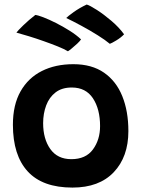

<svg xmlns="http://www.w3.org/2000/svg" viewBox="-20 -816 626 848"><path d="M300 12.5Q168 12.5 102.5 -58.8Q37 -130 37 -265Q37 -353 70.8 -412.5Q104.5 -472 164.5 -502.2Q224.5 -532.5 304 -532.5Q385.5 -532.5 439.5 -495Q493.5 -457.5 520.2 -391Q547 -324.5 547 -237Q547 -123.5 482.5 -55.5Q418 12.5 300 12.5ZM295 -113Q359 -113 390.5 -156Q422 -199 422 -259Q422 -334 390.5 -381.8Q359 -429.5 297 -429.5Q253.5 -429.5 225.5 -408Q197.5 -386.5 184 -350.5Q170.5 -314.5 170.5 -272Q170.5 -202.5 202.2 -157.8Q234 -113 295 -113ZM363 -796Q377 -792 407.8 -772.2Q438.5 -752.5 472.2 -723.8Q506 -695 528 -664.5Q514.5 -650 493.2 -637.2Q472 -624.5 465 -622.5Q445.5 -639 411.2 -660.5Q377 -682 339.5 -702.2Q302 -722.5 272.5 -736.5Q279.5 -744 305.2 -762.5Q331 -781 363 -796ZM136 -750Q147 -749 171.8 -739.5Q196.5 -730 227.2 -714.5Q258 -699 287.8 -680.2Q317.5 -661.5 338 -642Q333 -634.5 320.8 -623Q308.5 -611.5 296.5 -601.8Q284.5 -592 280 -589.5Q263.5 -599.5 235 -611Q206.5 -622.5 173.2 -634.2Q140 -646 108 -655.8Q76 -665.5 52.5 -672Q58.5 -680.5 83.2 -704.5Q108 -728.5 136 -750Z"/></svg>

Font: Grandstander SemiBold
Style: Regular
Weight: 600
Designer: Tyler Finck
Foundry: Etcetera Type Co
Version: Version 1.200; ttfautohint (v1.8.3)